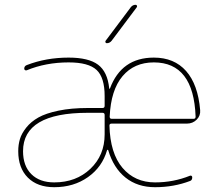

<svg xmlns="http://www.w3.org/2000/svg" viewBox="-20 -770 905 800"><path d="M621 -510Q539 -510 490.5 -452.5Q442 -395 437 -284Q437 -275 445 -275H787Q795 -275 795 -284Q787 -510 621 -510ZM416 -210V-291Q416 -300 407 -300H346Q76 -300 76 -140Q76 -79 110.5 -44.5Q145 -10 206 -10Q297 -10 356.5 -66.5Q416 -123 416 -210ZM407 -320Q416 -320 416 -329V-370Q416 -447 382.5 -478.5Q349 -510 266 -510Q171 -510 91 -477Q87 -476 84 -478Q81 -480 81 -484Q81 -495 92 -499Q172 -530 266 -530Q349 -530 388.5 -500.5Q428 -471 435 -402Q435 -400 436 -400Q437 -400 438 -401Q486 -530 621 -530Q706 -530 755.5 -474Q805 -418 814 -311Q816 -288 799.5 -271.5Q783 -255 759 -255H445Q436 -255 436 -247Q439 -131 490.5 -70.5Q542 -10 626 -10Q703 -10 772 -38Q776 -39 778.5 -37Q781 -35 781 -31Q781 -19 772 -16Q704 10 626 10Q553 10 503 -30Q453 -70 431 -144Q430 -146 428.5 -146Q427 -146 426 -144Q406 -74 346.5 -32Q287 10 206 10Q136 10 96 -30Q56 -70 56 -140Q56 -167 63 -190.5Q70 -214 89.5 -238.5Q109 -263 140 -280.5Q171 -298 224 -309Q277 -320 346 -320ZM425 -590Q421 -590 419.5 -593.5Q418 -597 420 -600L525 -740Q533 -750 545 -750Q549 -750 550.5 -746.5Q552 -743 550 -740L445 -600Q437 -590 425 -590Z"/></svg>

Font: Rounded Mplus 1c Thin
Style: Regular
Weight: 250
Version: Version 1.059.20150529